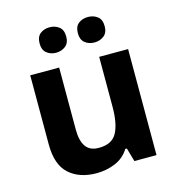

<svg xmlns="http://www.w3.org/2000/svg" viewBox="-112 -849 881 955"><g transform="rotate(-15 328.5 -371.0)"><path d="M579 -546V0H465L445 -70H437Q411 -28 365.5 -9Q320 10 269 10Q181 10 128 -37.5Q75 -85 75 -190V-546H224V-227Q224 -169 245 -139Q266 -109 312 -109Q380 -109 405 -155.5Q430 -202 430 -289V-546ZM161 -686Q161 -721 181 -736.5Q201 -752 229 -752Q257 -752 277.5 -736.5Q298 -721 298 -686Q298 -653 277.5 -637Q257 -621 229 -621Q201 -621 181 -637Q161 -653 161 -686ZM358 -686Q358 -721 378 -736.5Q398 -752 427 -752Q455 -752 475.5 -736.5Q496 -721 496 -686Q496 -653 475.5 -637Q455 -621 427 -621Q398 -621 378 -637Q358 -653 358 -686Z"/></g></svg>

Font: Noto Sans Hanifi Rohingya
Style: Bold
Weight: 700
Designer: Monotype Design Team and DaltonMaag
Foundry: Google LLC
Version: Version 2.102; ttfautohint (v1.8.4.7-5d5b)